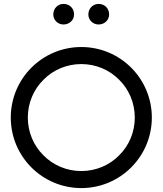

<svg xmlns="http://www.w3.org/2000/svg" viewBox="-20 -950 830 980"><path d="M35 -350C35 -151 196 10 395 10C594 10 755 -151 755 -350C755 -549 594 -710 395 -710C196 -710 35 -549 35 -350ZM202 -157C152 -206 122 -275 122 -350C122 -425 152 -494 202 -543C251 -593 320 -623 395 -623C470 -623 539 -593 588 -543C638 -494 668 -425 668 -350C668 -275 638 -206 588 -157C539 -107 470 -77 395 -77C320 -77 251 -107 202 -157ZM304 -930C275 -930 252 -907 252 -876C252 -848 275 -825 304 -825C335 -825 358 -848 358 -876C358 -907 336 -930 304 -930ZM483 -930C454 -930 431 -907 431 -876C431 -848 454 -825 483 -825C514 -825 537 -848 537 -876C537 -907 515 -930 483 -930Z"/></svg>

Font: Radis Sans
Style: Regular
Weight: 400
Designer: Gaël Goy
Foundry: Gaël Goy
Version: 1.0